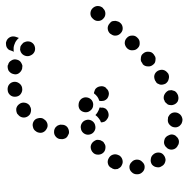

<svg xmlns="http://www.w3.org/2000/svg" viewBox="-14 -604 642 655"><g transform="rotate(-90 307.5 -276.0)"><path d="M252 -1Q252 -6 250 -11Q248 -15 244 -19Q240 -22 236 -24Q231 -25 226 -25H225Q215 -25 208 -17Q201 -10 201 1Q201 6 203 10Q205 15 209 18Q213 22 217 23Q222 25 227 25H228Q238 24 245 17Q252 9 252 -1ZM161 11Q166 9 169 5Q173 2 175 -3Q179 -13 174 -22Q170 -32 161 -36H160Q155 -38 150 -38Q145 -38 141 -36Q136 -34 133 -30Q129 -27 127 -22Q123 -13 127 -3Q131 6 141 10L142 11Q147 13 152 13Q157 13 161 11ZM325 -2Q327 -7 328 -12Q328 -17 327 -22Q323 -31 314 -36Q305 -41 295 -38L294 -37Q289 -36 286 -33Q282 -29 279 -25Q277 -20 277 -16Q276 -11 278 -6Q281 4 290 9Q300 13 309 10H310Q315 8 319 5Q323 2 325 -2ZM397 -41Q398 -45 397 -50Q396 -55 394 -59Q391 -64 387 -67Q383 -70 378 -71Q374 -72 369 -71Q364 -70 360 -68L359 -67Q354 -65 351 -61Q349 -57 347 -52Q346 -47 347 -42Q348 -37 350 -33Q356 -24 366 -22Q376 -19 385 -24L386 -25Q390 -28 393 -32Q396 -36 397 -41ZM87 -33Q92 -32 97 -34Q101 -35 105 -38Q114 -44 115 -54Q116 -65 110 -73L109 -74Q103 -82 93 -83Q83 -85 74 -79Q66 -72 65 -62Q63 -52 70 -44V-43Q73 -39 78 -36Q82 -34 87 -33ZM453 -109Q450 -113 446 -115Q441 -117 436 -117Q431 -118 426 -116Q422 -114 418 -111H417Q409 -104 409 -93Q408 -83 415 -75Q418 -71 422 -69Q427 -67 432 -67Q437 -66 442 -68Q446 -70 450 -73L451 -74Q459 -80 459 -91Q460 -101 453 -109ZM41 -130V-129Q41 -119 48 -112Q55 -104 66 -104Q76 -104 83 -112Q91 -119 91 -130V-131Q91 -135 89 -140Q87 -145 83 -148Q80 -152 75 -154Q71 -156 66 -156Q55 -156 48 -148Q41 -141 41 -131ZM506 -165Q499 -172 488 -172Q478 -171 471 -164L470 -163Q463 -155 464 -145Q464 -134 472 -127Q479 -120 490 -121Q500 -121 507 -129L508 -130Q515 -137 514 -148Q514 -158 506 -165ZM59 -196Q61 -192 64 -188Q67 -184 72 -182Q81 -177 91 -180Q101 -183 106 -192V-193Q111 -202 108 -212Q105 -222 95 -227Q86 -232 76 -229Q66 -226 62 -216L61 -215Q59 -211 58 -206Q58 -201 59 -196ZM564 -208Q564 -213 562 -217Q559 -221 555 -224Q547 -231 537 -230Q527 -229 520 -221V-220Q513 -212 514 -202Q515 -192 523 -185Q531 -178 541 -179Q552 -180 558 -188L559 -189Q562 -193 563 -198Q565 -203 564 -208ZM332 -272Q329 -274 325 -275Q321 -277 317 -277Q312 -270 305 -265Q299 -261 292 -259Q291 -257 291 -254Q291 -252 291 -250Q291 -245 293 -240Q295 -236 299 -232Q307 -226 317 -226Q328 -227 334 -235Q335 -235 336 -236Q343 -245 341 -255Q340 -265 332 -272ZM269 -247Q268 -245 267 -243Q267 -241 266 -239Q261 -231 251 -228Q241 -225 232 -230L231 -231Q225 -234 221 -240Q218 -246 218 -253Q225 -255 231 -260Q238 -265 243 -272Q247 -268 252 -265Q260 -260 268 -258Q268 -258 268 -258Q269 -257 269 -257Q268 -253 268 -248Q268 -247 269 -247ZM113 -247Q119 -239 129 -238Q140 -236 148 -243H149Q153 -246 155 -251Q158 -255 158 -260Q159 -265 158 -269Q156 -274 153 -278Q147 -286 137 -288Q127 -289 118 -283L117 -282Q109 -276 108 -266Q107 -255 113 -247ZM607 -282Q600 -289 589 -289Q579 -289 572 -281L571 -280Q564 -273 564 -263Q564 -252 572 -245Q579 -238 589 -238Q600 -238 607 -246H608Q615 -254 615 -264Q615 -274 607 -282ZM177 -290Q180 -280 189 -275Q198 -270 208 -273H209Q219 -276 224 -285Q229 -294 226 -304Q223 -314 214 -319Q205 -324 195 -321H194Q184 -318 179 -309Q174 -300 177 -290ZM253 -310Q251 -299 257 -291Q263 -282 273 -280H274Q284 -278 293 -284Q301 -290 303 -300Q305 -310 299 -319Q293 -327 283 -329H282Q272 -331 263 -326Q255 -320 253 -310ZM167 -370Q170 -367 175 -365Q179 -362 184 -362Q194 -362 202 -368Q210 -375 210 -386V-387Q211 -392 209 -396Q208 -401 204 -405Q201 -409 196 -411Q192 -413 187 -413Q177 -414 169 -407Q161 -400 161 -390V-389Q160 -384 162 -379Q163 -374 167 -370ZM195 -439Q204 -433 214 -436Q224 -439 229 -448L230 -449Q235 -457 232 -468Q230 -478 221 -483Q212 -488 202 -485Q192 -483 187 -474L186 -473Q181 -464 183 -454Q186 -444 195 -439ZM476 -528Q471 -529 466 -529Q461 -528 457 -526Q448 -521 445 -511Q442 -501 447 -492Q451 -483 461 -479Q470 -476 480 -480Q489 -484 493 -494Q496 -504 492 -513Q491 -514 491 -516Q488 -520 484 -523Q481 -526 476 -528ZM239 -502Q242 -498 246 -495Q250 -493 255 -492Q260 -491 265 -492Q270 -493 274 -496H275Q283 -502 285 -512Q287 -523 281 -531Q275 -540 265 -542Q255 -543 246 -538V-537Q237 -531 235 -521Q233 -511 239 -502ZM394 -568Q390 -565 387 -561Q384 -557 383 -552Q380 -542 385 -534Q391 -525 401 -522H402Q407 -521 411 -521Q416 -522 421 -525Q425 -527 428 -531Q431 -535 432 -540Q435 -550 429 -559Q424 -568 414 -570L413 -571Q408 -572 403 -571Q398 -570 394 -568ZM306 -541Q308 -531 316 -526Q325 -520 335 -522H336Q346 -524 352 -533Q358 -542 356 -552Q354 -562 345 -568Q336 -573 326 -571H325Q315 -569 309 -560Q304 -552 306 -541ZM475 -575Q480 -577 485 -577Q490 -578 494 -576Q504 -573 509 -563Q513 -554 510 -544L506 -533Q503 -537 499 -540Q492 -546 482 -549Q473 -552 463 -551Q461 -551 459 -550L463 -560Q464 -565 467 -569Q471 -573 475 -575Z"/></g></svg>

Font: FRB American Cursive Guidelines Arrows Dotted Black
Style: Bold Italic
Weight: 900
Italic angle: -25°
Version: Version 2.0;Modular Font Editor K font №1